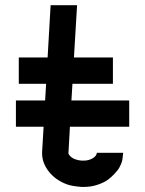

<svg xmlns="http://www.w3.org/2000/svg" viewBox="-20 -716 565 748"><path d="M307.1 -90.3Q325.2 -90.3 340.6 -99.1Q356 -107.9 357.4 -120.6H460Q459 -114.7 458.3 -106.7Q457.5 -98.6 457 -95.7Q456.5 -92.8 455.3 -87.6Q454.1 -82.5 451.9 -77.6Q449.7 -72.8 445.8 -64.9Q444.3 -62 440.9 -56.6Q437.5 -51.3 425.3 -38.1Q413.1 -24.9 398.7 -14.6Q384.3 -4.4 359.6 3.9Q335 12.2 307.1 12.2H297.4Q259.8 9.3 240.2 2Q195.8 -14.6 169.9 -48.1Q144 -81.5 144 -118.2V-124L149.9 -222.2H42V-324.7H155.8L159.7 -389.6H53.2V-492.2H165.5L177.2 -695.8H280.3L268.1 -492.2H419.9V-389.6H262.2L258.3 -324.7H483.4V-222.2H252.4L246.6 -118.2Q246.6 -117.7 247.6 -115.5Q248.5 -113.3 252 -109.4Q255.4 -105.5 260.5 -101.8Q265.6 -98.1 275.4 -94.7Q285.2 -91.3 297.4 -90.3Z"/></svg>

Font: Anka/Coder Condensed
Style: Bold
Weight: 700
Width: 4
Monospace: yes
Version: Version 001.100